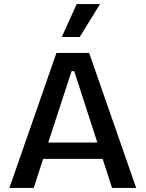

<svg xmlns="http://www.w3.org/2000/svg" viewBox="-20 -919 712 939"><path d="M26 0 256 -660H416L646 0H528L482 -142H191L145 0ZM330 -571 216 -222H456L343 -571ZM370 -738H282L355 -899H469Z"/></svg>

Font: Bricolage Grotesque 10pt Medium
Style: Regular
Weight: 500
Designer: Mathieu Triay
Foundry: Atelier Triay
Version: Version 1.000; ttfautohint (v1.8.4.7-5d5b);gftools[0.9.32]